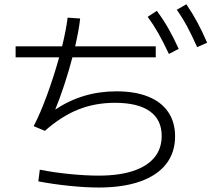

<svg xmlns="http://www.w3.org/2000/svg" viewBox="-20 -838 978 883"><path d="M51.8 -625H265.6Q284.2 -700.7 291 -756.8L348.6 -752.9Q343.3 -701.7 325.7 -625H696.3V-574.2H313Q296.4 -510.7 275.6 -447.8Q254.9 -384.8 233.9 -334Q297.9 -376.5 367.7 -397.2Q437.5 -418 515.6 -418Q600.6 -418 661.1 -393.8Q721.7 -369.6 753.4 -323Q785.2 -276.4 785.2 -210.9Q785.2 -136.2 743.9 -83.5Q702.6 -30.8 623.8 -3.2Q544.9 24.4 433.6 24.4Q373 24.4 297.9 16.6Q222.7 8.8 156.2 -3.9L163.1 -57.6Q230 -44.4 302.2 -37.4Q374.5 -30.3 433.6 -30.3Q526.4 -30.3 591.3 -51.5Q656.2 -72.8 689.9 -113.5Q723.6 -154.3 723.6 -212.9Q723.6 -287.6 668.9 -326.4Q614.3 -365.2 508.8 -365.2Q417 -365.2 339.6 -334.2Q262.2 -303.2 186.5 -236.3L134.8 -257.8Q164.6 -314.5 196 -400.1Q227.5 -485.8 252 -574.2H51.8ZM659.2 -760.7 701.2 -788.1Q730.5 -749 754.4 -707Q778.3 -665 801.8 -613.3L756.8 -589.8Q731 -645 708 -685.3Q685.1 -725.6 659.2 -760.7ZM793 -793 836.9 -818.4Q864.7 -777.8 887.5 -735.6Q910.2 -693.4 932.6 -641.6L886.7 -621.1Q862.3 -675.8 840.6 -716.3Q818.8 -756.8 793 -793Z"/></svg>

Font: Pretendard JP Light
Style: Regular
Weight: 300
Designer: Base glyphs from Inter by Rasmus Andersson; Hangeul glyphs from Noto Sans CJK(Source Han Sans) by Jang Soo-young and Kan
Foundry: Kil Hyung-jin
Version: Version 1.309